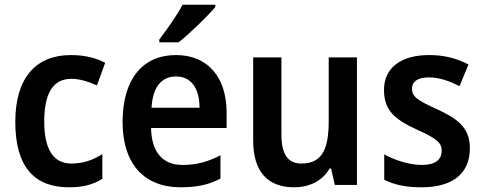

<svg xmlns="http://www.w3.org/2000/svg" viewBox="-20 -786 2053 816"><path d="M273 10C333 10 375 -1 415 -26V-131C375 -106 335 -91 283 -91C208 -91 168 -150 168 -269C168 -389 205 -451 283 -451C318 -451 354 -440 392 -423L427 -519C392 -538 344 -552 281 -552C134 -552 45 -457 45 -268C45 -77 126 10 273 10Z M895 -756V-766H756C732 -721 690 -661 657 -618V-606H739C786 -643 864 -719 895 -756ZM728 -552C588 -552 501 -452 501 -267C501 -89 593 10 748 10C818 10 867 -1 917 -27V-126C863 -98 816 -85 755 -85C671 -85 624 -140 622 -242H943V-308C943 -458 863 -552 728 -552ZM728 -461C796 -461 828 -406 828 -328H624C629 -418 668 -461 728 -461Z M1497 -542H1377V-271C1377 -154 1350 -91 1261 -91C1202 -91 1176 -132 1176 -215V-542H1056V-189C1056 -56 1118 10 1230 10C1293 10 1350 -16 1381 -70H1387L1403 0H1497Z M1977 -156C1977 -246 1921 -283 1837 -322C1750 -361 1731 -377 1731 -409C1731 -440 1756 -457 1803 -457C1850 -457 1890 -441 1933 -420L1971 -512C1917 -540 1864 -552 1804 -552C1687 -552 1612 -500 1612 -404C1612 -316 1659 -278 1750 -236C1843 -195 1857 -176 1857 -145C1857 -108 1831 -85 1773 -85C1720 -85 1658 -105 1613 -130V-22C1658 0 1705 10 1772 10C1902 10 1977 -47 1977 -156Z"/></svg>

Font: Noto Sans Gurmukhi SemiCondensed SemiBold
Style: Regular
Weight: 600
Width: 4
Designer: Jelle Bosma - Monotype Design Team
Foundry: Monotype Imaging Inc.
Version: Version 2.004